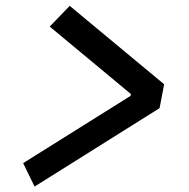

<svg xmlns="http://www.w3.org/2000/svg" viewBox="-20 -668 660 672"><path d="M101 -15 538.5 -289.5 554.5 -373 224 -647.5 154 -575 438 -339 437 -332.5 61 -97Z"/></svg>

Font: Monaspace Krypton Medium
Style: Italic
Weight: 500
Italic angle: -11°
Designer: Riley Cran & the Lettermatic Team
Foundry: Lettermatic
Version: Version 1.101 (Monaspace Krypton)